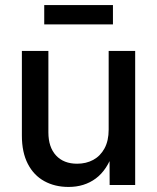

<svg xmlns="http://www.w3.org/2000/svg" viewBox="-20 -739 628 767"><path d="M253.9 7.8Q199.2 7.8 157 -15.4Q114.7 -38.6 91.1 -84.5Q67.4 -130.4 67.4 -197.3V-535.6H173.3V-210.4Q173.3 -150.9 203.9 -117.9Q234.4 -85 288.1 -85Q324.2 -85 352.5 -100.3Q380.9 -115.7 397.5 -146.2Q414.1 -176.8 414.1 -221.2V-535.6H520V0H418L417.5 -131.8H432.6Q408.2 -59.6 362.5 -25.9Q316.9 7.8 253.9 7.8ZM431.2 -718.8V-641.6H156.7V-718.8Z"/></svg>

Font: Inter 20pt Medium
Style: Regular
Weight: 500
Version: Version 4.001;git-66647c0bb